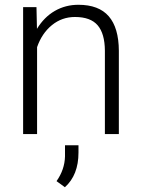

<svg xmlns="http://www.w3.org/2000/svg" viewBox="-20 -558 589 799"><path d="M76.2 0ZM131.8 -528.3 133.8 -438Q163.6 -486.8 208 -512.5Q252.4 -538.1 306.2 -538.1Q391.1 -538.1 432.6 -490.2Q474.1 -442.4 474.6 -346.7V0H416.5V-347.2Q416 -418 386.5 -452.6Q356.9 -487.3 292 -487.3Q237.8 -487.3 196 -453.4Q154.3 -419.4 134.3 -361.8V0H76.2V-528.3ZM250 221.2 215.3 195.8Q249 147.9 250.5 93.3V46.4H306.6V77.1Q306.6 170.4 250 221.2Z"/></svg>

Font: Roboto Light
Style: Regular
Weight: 300
Designer: Google
Version: Version 2.134; 2016; ttfautohint (v1.6)